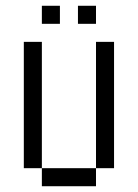

<svg xmlns="http://www.w3.org/2000/svg" viewBox="-20 -645 478 665"><path d="M125 -625V-562.5H187.5V-625ZM250 -625V-562.5H312.5V-625ZM62.5 -500V-62.5H125V-500ZM125 -62.5V0H312.5V-62.5ZM312.5 -62.5H375V-500H312.5Z"/></svg>

Font: Medodica
Style: Regular
Weight: 400
Version: Version 001.000